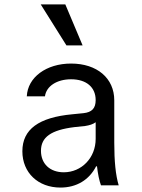

<svg xmlns="http://www.w3.org/2000/svg" viewBox="-20 -837 640 867"><path d="M412 -385C412 -348 395 -330 357 -326L307 -321C155 -307 81 -253 81 -154C81 -57 152 10 253 10C326 10 383 -25 414 -86H418C422 -51 428 -22 436 0H516C502 -47 496 -109 496 -193V-384C496 -484 418 -550 301 -550C189 -550 105 -488 101 -402H183C189 -448 237 -479 301 -479C370 -479 412 -443 412 -385ZM412 -285V-210C412 -124 348 -59 268 -59C206 -59 165 -97 165 -156C165 -218 211 -250 316 -263L364 -268C384 -271 400 -276 412 -285ZM353 -632 275 -817H164L280 -632Z"/></svg>

Font: CommitMonoNiceRocks
Style: Regular
Weight: 400
Monospace: yes
Designer: Eigil Nikolajsen
Foundry: Eigil Nikolajsen
Version: Version 1.143